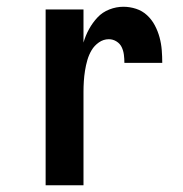

<svg xmlns="http://www.w3.org/2000/svg" viewBox="-20 -548 540 568"><path d="M115 0V-520H227V-422Q233 -443 243.5 -462Q254 -481 268.5 -496.5Q283 -512 303.5 -520Q324 -528 345 -528Q364 -528 382.5 -522Q401 -516 415 -503Q429 -490 438 -473Q447 -456 452 -437.5Q457 -419 458.5 -400Q460 -381 460 -362H348Q348 -374 346.5 -386Q345 -398 340 -408.5Q335 -419 324.5 -425.5Q314 -432 302 -432Q286 -432 272.5 -422.5Q259 -413 251 -399.5Q243 -386 238.5 -370.5Q234 -355 231.5 -339Q229 -323 228 -307.5Q227 -292 227 -276V0Z"/></svg>

Font: Iosevka Custom
Style: Bold
Weight: 700
Monospace: yes
Designer: Belleve Invis
Foundry: Belleve Invis
Version: Version 30.3.3; ttfautohint (v1.8.3)